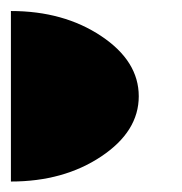

<svg xmlns="http://www.w3.org/2000/svg" viewBox="-20 -489 333 352"><path d="M0 -156.2V-468.8Q96.7 -468.8 165.5 -422.9Q234.4 -377 234.4 -312.5Q234.4 -248 165.5 -202.1Q96.7 -156.2 0 -156.2Z"/></svg>

Font: Leporid
Style: Regular
Weight: 400
Designer: GGBotNet
Foundry: GGBotNet
Version: 1.00